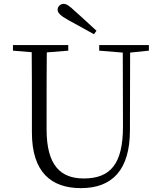

<svg xmlns="http://www.w3.org/2000/svg" viewBox="-20 -958 832 993"><path d="M479 -799C441 -833 405 -868 369 -899C339 -928 324 -938 309 -938C292 -938 278 -924 278 -908C278 -892 292 -877 332 -855C376 -831 421 -806 466 -781ZM493 -696 615 -686 616 -304C616 -111 552 -35 413 -35C294 -35 221 -102 221 -288V-389C221 -491 221 -589 222 -687L333 -696V-725H47V-696L144 -688C145 -589 145 -489 145 -389V-273C145 -66 246 15 399 15C562 15 651 -81 652 -281L653 -686L750 -696V-725H493Z"/></svg>

Font: Noto Serif TC Light
Style: Regular
Weight: 300
Designer: Ryoko NISHIZUKA 西塚涼子 (kana & ideographs); Frank Grießhammer (Latin, Greek & Cyrillic); Wenlong ZHANG 张文龙 (bopomofo); San
Foundry: Adobe
Version: Version 2.001;hotconv 1.1.0;makeotfexe 2.6.0